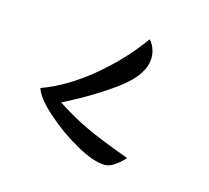

<svg xmlns="http://www.w3.org/2000/svg" viewBox="-55 -385 438 403"><g transform="rotate(15 164.0 -183.5)"><path d="M30 -165Q83 -184 136 -228Q189 -272 225 -323Q230 -319 234.5 -308.5Q239 -298 239 -287Q239 -251 194 -216.5Q149 -182 80 -147Q112 -126 145 -110Q178 -94 244 -70Q220 -44 202 -44Q178 -44 139.5 -65.5Q101 -87 68.5 -116Q36 -145 30 -165Z"/></g></svg>

Font: Dancing Script
Style: Bold
Weight: 700
Designer: Pablo Impallari
Foundry: Pablo Impallari
Version: Version 2.000